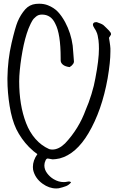

<svg xmlns="http://www.w3.org/2000/svg" viewBox="-20 -868 646 1046"><path d="M174.8 -846.7Q187.5 -847.7 193.4 -847.7Q219.7 -847.7 240.7 -839.4Q273.9 -826.2 294.9 -804.2Q315.9 -782.2 335 -747.1Q366.7 -688 376 -619.6Q377.9 -604.5 379.6 -575.7Q381.3 -546.9 382.8 -533.7V-532.2Q382.8 -525.9 378.4 -519.8Q374 -513.7 370.6 -510.7Q367.2 -507.8 359.4 -502.4Q335.4 -505.4 323 -515.4Q310.5 -525.4 310.5 -539.6V-542V-550.8Q310.5 -683.6 281.2 -738.8Q258.3 -788.6 208.5 -788.6Q187.5 -788.6 174.3 -775.9Q168.5 -771.5 163.6 -765.9Q158.7 -760.3 154.1 -752Q149.4 -743.7 147.5 -739.7Q145.5 -735.8 140.6 -724.4Q135.7 -712.9 134.8 -710.9Q115.2 -659.7 102.3 -588.6Q89.4 -517.6 85.4 -454.1Q84.5 -436.5 84.5 -425.3Q84.5 -360.4 93.8 -303.7Q103 -247.1 122.1 -197.5Q141.1 -147.9 173.1 -111.3Q205.1 -74.7 248 -55.7Q257.8 -53.2 265.1 -53.2Q299.8 -53.2 334.5 -86.9Q409.7 -166.5 447.3 -270.5Q463.4 -306.6 478.3 -355Q493.2 -403.3 499.5 -441.4Q519 -542 519 -602.1Q519 -628.9 516.6 -648.4Q515.6 -652.8 514.4 -660.9Q513.2 -668.9 512.2 -674.1Q511.2 -679.2 509 -685.8Q506.8 -692.4 503.9 -697.8Q502.4 -702.1 494.4 -714.1Q486.3 -726.1 486.3 -734.4V-735.4Q487.8 -744.1 496.8 -746.6Q505.9 -749 513.2 -745.1Q515.6 -744.1 520.5 -742.4Q525.4 -740.7 528.3 -739.5Q531.2 -738.3 535.2 -736.3Q539.1 -734.4 542.2 -732.2Q545.4 -730 547.9 -727.1Q550.3 -724.6 559.3 -716.1Q568.4 -707.5 573.7 -701.7Q579.1 -695.8 583.5 -689Q585.4 -682.1 584.7 -679.4Q584 -676.8 579.3 -670.7Q574.7 -664.6 573.7 -662.1Q574.2 -659.2 577.4 -639.4Q580.6 -619.6 581.5 -604.5V-586.9Q581.5 -529.8 566.4 -441.4Q535.2 -266.1 461.9 -142.1Q394.5 -28.3 305.2 -4.9Q281.7 0 268.6 0H265.6Q260.7 -0.5 252.2 -2.4Q243.7 -4.4 240.2 -4.4Q232.4 -4.4 228 6.3Q221.7 19.5 221.7 33.2Q221.7 55.7 236.6 75.7Q251.5 95.7 272 107.9Q298.8 124 327.1 124Q336.9 124 348.1 121.6Q361.3 118.7 367.2 125.5Q356 139.6 339.8 146Q323.7 152.3 300.3 157.7Q291.5 158.7 286.6 158.7Q247.6 158.7 211.9 132.8Q170.4 103 160.2 56.2Q159.2 46.4 159.2 41.5Q159.2 5.9 183.6 -28.3Q163.6 -41.5 137.7 -67.4Q95.7 -110.4 68.8 -164.6Q44.4 -216.3 32.5 -290.5Q20.5 -364.7 20.5 -434.6V-443.4Q22 -543 43 -633.3Q63 -719.2 76.2 -750.5Q92.3 -788.6 117.7 -817.4Q140.6 -842.8 174.8 -846.7Z"/></svg>

Font: Avessa
Style: Medium
Weight: 500
Designer: Arman Khorramak
Foundry: Arman Khorramak
Version: Version 1.000; ttfautohint (v1.8.1)